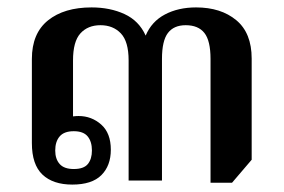

<svg xmlns="http://www.w3.org/2000/svg" viewBox="-20 -487 766 518"><path d="M175 11Q123 11 94.5 -16Q66 -43 66 -101V-328Q66 -397 109.5 -432Q153 -467 227 -467Q277 -467 316 -449Q355 -431 373 -391Q389 -429 425 -448Q461 -467 509 -467Q576 -467 617.5 -432.5Q659 -398 659 -329V-56L606 6H548V-328Q548 -377 531.5 -398Q515 -419 481 -419Q449 -419 433 -398Q417 -377 417 -328V0H327V-324Q327 -375 306 -397Q285 -419 251 -419Q217 -419 197 -397Q177 -375 177 -324V-173Q185 -174 192 -174Q227 -174 253 -151Q279 -128 279 -83Q279 -40 253.5 -14.5Q228 11 175 11ZM179 -31Q206 -31 217 -44.5Q228 -58 228 -81Q228 -105 216.5 -119Q205 -133 179 -133Q153 -133 141 -119Q129 -105 129 -81Q129 -58 141 -44.5Q153 -31 179 -31Z"/></svg>

Font: Noto Serif Thai SemiBold
Style: Regular
Weight: 600
Designer: Monotype Design Team
Foundry: Monotype Imaging Inc.
Version: Version 2.001; ttfautohint (v1.8.4.7-5d5b)